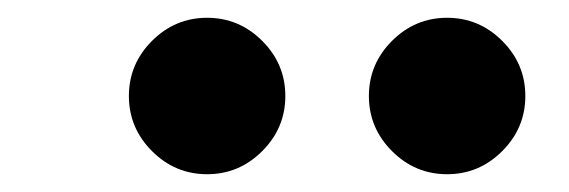

<svg xmlns="http://www.w3.org/2000/svg" viewBox="-20 -765 640 216"><path d="M213 -569Q177 -569 151 -595Q125 -621 125 -657Q125 -693 151 -719Q177 -745 213 -745Q249 -745 275 -719Q301 -693 301 -657Q301 -621 275 -595Q249 -569 213 -569ZM483 -569Q447 -569 421 -595Q395 -621 395 -657Q395 -693 421 -719Q447 -745 483 -745Q519 -745 545 -719Q571 -693 571 -657Q571 -621 545 -595Q519 -569 483 -569Z"/></svg>

Font: Figtree Light Black
Style: Italic
Weight: 900
Italic angle: -9.5°
Version: Version 2.000